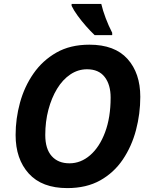

<svg xmlns="http://www.w3.org/2000/svg" viewBox="-20 -954 770 984"><path d="M325 10Q195 10 127.5 -64.5Q60 -139 60 -262Q60 -346 82.5 -428Q105 -510 151.5 -577Q198 -644 269 -684.5Q340 -725 438 -725Q568 -725 633.5 -652Q699 -579 699 -458Q699 -371 677 -287.5Q655 -204 609.5 -136.5Q564 -69 493.5 -29.5Q423 10 325 10ZM336 -117Q394 -117 442 -158.5Q490 -200 518.5 -276Q547 -352 547 -454Q547 -520 516.5 -559.5Q486 -599 426 -599Q380 -599 340.5 -572.5Q301 -546 272.5 -499Q244 -452 228 -391.5Q212 -331 212 -262Q212 -191 245 -154Q278 -117 336 -117ZM465 -774Q444 -794 421 -820Q398 -846 378 -873.5Q358 -901 347 -924V-934H499Q507 -900 521.5 -861.5Q536 -823 555 -786V-774Z"/></svg>

Font: BC Sans
Style: Bold Italic
Weight: 700
Italic angle: -12°
Designer: Monotype Design Team
Province of B.C.
Foundry: Monotype Imaging Inc.
Version: Version 2.000;GOOG;noto-source:20170915:90ef993387c0